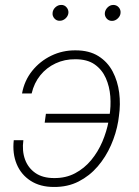

<svg xmlns="http://www.w3.org/2000/svg" viewBox="-20 -740 557 770"><path d="M282.2 -502.4Q239.3 -502.9 202.9 -485.8Q166.5 -468.8 141.6 -438Q116.7 -407.2 106.9 -365.2H68.4Q77.6 -416.5 108.9 -455.6Q140.1 -494.6 185.5 -516.6Q231 -538.6 283.2 -538.1Q337.9 -538.1 374.8 -514.9Q411.6 -491.7 431.9 -453.1Q452.1 -414.6 458 -368.2Q463.9 -321.8 457 -274.9L454.1 -253.9Q445.8 -204.6 425 -157.5Q404.3 -110.4 371.8 -72.5Q339.4 -34.7 295.4 -12.2Q251.5 10.3 195.8 9.8Q141.1 9.8 102.8 -14.9Q64.5 -39.6 46.9 -82Q29.3 -124.5 35.2 -177.7H73.7Q67.9 -134.8 80.3 -100.6Q92.8 -66.4 122.1 -46.1Q151.4 -25.9 196.8 -25.9Q244.1 -25.4 281.2 -45.2Q318.4 -64.9 345.7 -97.9Q373 -130.9 390.4 -171.6Q407.7 -212.4 415.5 -253.9L418.9 -274.4Q425.3 -313.5 422.4 -353.3Q419.4 -393.1 404.3 -427Q389.2 -460.9 359.6 -481.7Q330.1 -502.4 282.2 -502.4ZM435.5 -283.7 430.2 -248H159.2L164.1 -283.7ZM190.9 -688.5Q191.9 -701.2 202.1 -710.7Q212.4 -720.2 225.1 -720.2Q238.3 -720.7 246.8 -710.7Q255.4 -700.7 254.4 -688Q252.9 -675.3 242.7 -666Q232.4 -656.7 219.7 -656.7Q207 -656.2 198.2 -666Q189.5 -675.8 190.9 -688.5ZM400.4 -688Q401.9 -700.7 411.6 -710.4Q421.4 -720.2 434.6 -720.2Q447.8 -720.2 456.3 -710.4Q464.8 -700.7 463.4 -687.5Q462.4 -675.3 452.1 -665.8Q441.9 -656.2 429.2 -656.2Q416 -656.2 407.7 -665.8Q399.4 -675.3 400.4 -688Z"/></svg>

Font: Roboto ExtraLight
Style: Italic
Weight: 250
Designer: Christian Robertson
Foundry: Google
Version: Version 3.009; 2024